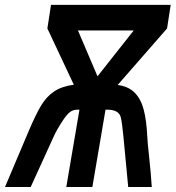

<svg xmlns="http://www.w3.org/2000/svg" viewBox="-63 -746 701 766"><path d="M231.5 -408 126 -632.5 140.5 -726.5H618L603.5 -632.5L406.5 -407Q449 -401.5 474 -376.5Q499 -351.5 510.2 -309Q521.5 -266.5 524.5 -202.5Q525.5 -178.5 531 -130Q539.5 -50.5 542.5 0H448.5L429.5 -200Q424 -257.5 419 -277.5Q411.5 -308.5 364.5 -308.5H358L305.5 0H201.5L254 -308.5H246.5Q226 -308.5 212.8 -296.2Q199.5 -284 186 -262.5Q162.5 -227 150 -198.5L59.5 0H-43L51 -222Q79.5 -289 100.5 -324.2Q121.5 -359.5 152 -380.5Q182.5 -401.5 231.5 -408ZM470.5 -624.5H248L326 -441.5Z"/></svg>

Font: JuliaMono
Style: Bold Italic
Weight: 700
Italic angle: -9°
Monospace: yes
Designer: cormullion
Foundry: corm
Version: Version 0.057; ttfautohint (v1.8.4)